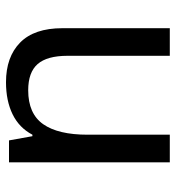

<svg xmlns="http://www.w3.org/2000/svg" viewBox="7 -593 586 640"><g transform="rotate(-90 300.0 -273.0)"><path d="M79 -536H152L166 -458H171Q194 -502 239 -524Q284 -546 346 -546Q430 -546 478 -499Q526 -452 526 -358V0H434V-341Q434 -409 406.5 -440.5Q379 -472 319 -472Q241 -472 206 -422Q171 -372 171 -274V0H79Z"/></g></svg>

Font: Noto Sans Mono UI
Style: Regular
Weight: 400
Monospace: yes
Designer: Monotype Design team
Foundry: Monotype Imaging Inc.
Version: Version 1.000